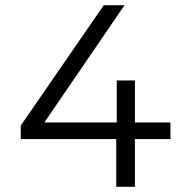

<svg xmlns="http://www.w3.org/2000/svg" viewBox="-20 -720 691 740"><path d="M60 -184H428V0H500V-184H637V-248H500V-410H430V-248H151L460 -700H380L60 -236Z"/></svg>

Font: Chess Sans
Style: Regular
Weight: 400
Designer: Wolf Bōese
Foundry: Wolf Bōese
Version: Version 7.223;Glyphs 3.3 (3306)